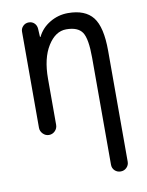

<svg xmlns="http://www.w3.org/2000/svg" viewBox="-84 -591 669 872"><g transform="rotate(-10 250.0 -155.0)"><path d="M70.3 -40V-483.4Q70.3 -498 81.1 -508.8Q91.8 -519.5 107.4 -519.5Q123 -519.5 133.3 -509.3Q143.6 -499 144.5 -483.4L146.5 -446.3Q146.5 -445.3 147.5 -445.3Q149.4 -445.3 149.4 -446.3Q168 -484.4 206.5 -507.3Q245.1 -530.3 290 -530.3Q369.1 -530.3 404.8 -484.9Q440.4 -439.5 440.4 -330.1V181.6Q440.4 197.3 429.2 208.5Q418 219.7 401.9 219.7Q385.7 219.7 374.5 209Q363.3 198.2 363.3 181.6V-311.5Q363.3 -399.4 343.3 -429.2Q323.2 -459 269.5 -459Q219.7 -459 184.6 -402.8Q149.4 -346.7 149.4 -252V-40Q149.4 -23.4 137.7 -11.7Q126 0 109.9 0Q93.8 0 82 -12.2Q70.3 -24.4 70.3 -40Z"/></g></svg>

Font: Rounded Mgen+ 1m regular
Style: Regular
Weight: 400
Designer: [Source Han Sans]
Ryoko NISHIZUKA  (kana & ideographs); Paul D. Hunt (Latin, Greek & Cyrillic); Wenlong ZHANG  (bopomofo
Version: Version 1.059.20150602